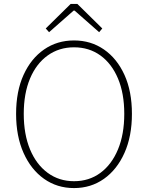

<svg xmlns="http://www.w3.org/2000/svg" viewBox="-20 -945 754 978"><path d="M357 13Q271 13 204.5 -34Q138 -81 100 -166Q62 -251 62 -365Q62 -480 100 -563.5Q138 -647 204.5 -693Q271 -739 357 -739Q443 -739 509.5 -693Q576 -647 614 -563.5Q652 -480 652 -365Q652 -251 614 -166Q576 -81 509.5 -34Q443 13 357 13ZM357 -22Q434 -22 491.5 -64.5Q549 -107 581 -184Q613 -261 613 -365Q613 -469 581 -545Q549 -621 491.5 -662.5Q434 -704 357 -704Q281 -704 223 -662.5Q165 -621 133 -545Q101 -469 101 -365Q101 -261 133 -184Q165 -107 223 -64.5Q281 -22 357 -22ZM230 -781 213 -800 340 -925H374L501 -800L485 -781L360 -891H355Z"/></svg>

Font: Noto Sans JP Thin Thin
Style: Regular
Weight: 250
Version: Version 2.004-H2;hotconv 1.0.118;makeotfexe 2.5.65603